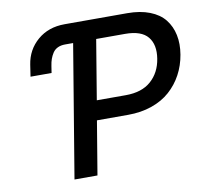

<svg xmlns="http://www.w3.org/2000/svg" viewBox="-80 -815 969 903"><g transform="rotate(-10 404.5 -363.5)"><path d="M185 -512.1H84.5L93 -568.2Q103.7 -638.1 155.7 -682.7Q207.7 -727.3 285.2 -727.3H584.2Q646 -727.3 691.4 -709.5Q736.9 -691.8 762.3 -659.8Q787.6 -627.8 796.5 -585.2Q805.4 -542.6 796.9 -491.8Q788.4 -441.1 765.4 -398.4Q742.5 -355.8 706.5 -323.7Q670.5 -291.5 619 -273.6Q567.5 -255.7 505.7 -255.7H356.5L313.9 0H204.2L309.3 -633.2H271Q250.4 -633.2 235.3 -625.9Q220.2 -618.6 211.5 -605.1Q202.8 -591.6 197.8 -577.4Q192.8 -563.2 190 -544.4ZM372.2 -348.7H510.7Q587.7 -348.7 631.7 -387.8Q675.8 -426.8 686.1 -491.8Q696.7 -557.5 665.8 -595.3Q634.9 -633.2 557.2 -633.2H419.4Z"/></g></svg>

Font: Karasuma Gothic
Style: Medium Italic
Weight: 500
Italic angle: 9.39998°
Designer: Rasmus Andersson / Ryoko Nishizuka
Foundry: Genbu
Version: Version 1.00